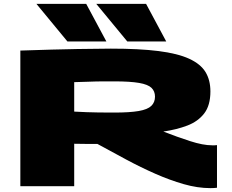

<svg xmlns="http://www.w3.org/2000/svg" viewBox="-20 -961 1198 991"><path d="M1066 10Q1000 10 928.5 -10.5Q857 -31 782 -64Q707 -97 631.5 -137.5Q556 -178 483 -218Q473 -218 460.5 -218Q448 -218 438 -218Q401 -218 363 -219V0H85V-700Q261 -706 379.5 -708Q498 -710 552 -710Q699 -710 798 -697.5Q897 -685 956 -658Q1015 -631 1040.5 -589.5Q1066 -548 1066 -489Q1066 -417 1034 -375.5Q1002 -334 947 -313Q892 -292 823 -282Q895 -254 961.5 -232.5Q1028 -211 1075 -211Q1081 -211 1088 -211Q1095 -211 1100 -212V8Q1085 10 1066 10ZM570 -380Q650 -380 696 -388Q742 -396 761 -414.5Q780 -433 780 -462Q780 -490 762 -507.5Q744 -525 698 -533Q652 -541 570 -541Q539 -541 518 -541Q497 -541 476.5 -540.5Q456 -540 429.5 -539Q403 -538 363 -537V-385Q400 -383 428 -382Q456 -381 488.5 -380.5Q521 -380 570 -380ZM637 -747 477 -941H734L838 -747ZM328 -747 168 -941H425L529 -747Z"/></svg>

Font: Georama Extra Expanded ExtraBold
Style: Regular
Weight: 800
Width: 8
Designer: Jean-Baptiste Levee
Foundry: Production Type
Version: Version 1.000